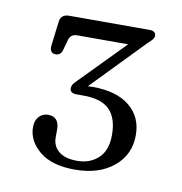

<svg xmlns="http://www.w3.org/2000/svg" viewBox="-51 -748 421 445"><g transform="rotate(10 159.5 -525.5)"><path d="M138.5 -536 136.5 -545.5Q141 -546 148 -546.5Q155 -547 160.5 -547Q216.5 -547 247.2 -522Q278 -497 278 -454Q278 -408 243.5 -379.5Q209 -351 152 -351Q98 -351 69 -375Q40 -399 40 -431.5Q40 -447 48.5 -456.2Q57 -465.5 70 -465.5Q83 -465.5 89.5 -457.8Q96 -450 96 -436.5V-416.5Q96 -396.5 110.8 -384.2Q125.5 -372 154.5 -372Q184 -372 203.8 -390.2Q223.5 -408.5 223.5 -445Q223.5 -484.5 204.2 -504Q185 -523.5 143 -523.5H125.5Q118.5 -523.5 114.5 -526.5Q110.5 -529.5 110.5 -535Q110.5 -540 113.2 -544.5Q116 -549 122 -554.5L242.5 -677.5L244.5 -658.5H104Q88.5 -658.5 84.5 -643.5L78 -620Q76.5 -613.5 72.5 -610Q68.5 -606.5 62.5 -606.5Q55.5 -606.5 52 -610.8Q48.5 -615 49 -623L56.5 -683.5Q57.5 -691 62.8 -695.5Q68 -700 78.5 -700H268Q274.5 -700 278.2 -697Q282 -694 282 -689Q282 -684.5 278.5 -680Q275 -675.5 268 -669.5Z"/></g></svg>

Font: Fraunces 48pt Soft Wonky Light
Style: Regular
Weight: 300
Version: Version 1.000;[b76b70a41]